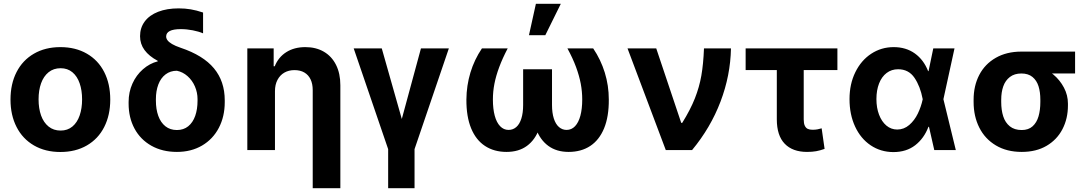

<svg xmlns="http://www.w3.org/2000/svg" viewBox="-20 -783 5688 1002"><path d="M34.8 -263.2Q34.8 -345.3 66.5 -407Q98.1 -468.8 157.2 -502.9Q216.2 -537.1 295.2 -537.1Q374.3 -537.1 433.4 -502.9Q492.5 -468.8 523.9 -407Q555.4 -345.3 555.4 -263.2Q555.4 -182.2 523.9 -120.2Q492.5 -58.2 433.4 -24Q374.3 10.2 295.2 10.2Q216.2 10.2 157.2 -24Q98.1 -58.2 66.5 -120.2Q34.8 -182.2 34.8 -263.2ZM408.4 -264.4Q408.4 -311.3 395.7 -348.1Q383 -385 357.8 -406Q332.6 -427 296.3 -427Q259.5 -427 233.5 -406Q207.6 -385 194.4 -348.4Q181.3 -311.9 181.3 -264.4Q181.3 -216.9 194.4 -180.2Q207.6 -143.6 233.5 -122.6Q259.5 -101.6 296.3 -101.6Q332.6 -101.6 357.8 -122.6Q383 -143.6 395.7 -180.5Q408.4 -217.4 408.4 -264.4Z M912.4 -739.3Q945.8 -739.3 975.6 -734.2Q1005.5 -729.2 1039.8 -717.6V-609Q1017.2 -618.7 986 -624.8Q954.9 -631 923.2 -631Q885.4 -631 866.2 -621.3Q847.1 -611.6 847.1 -592.3Q847.1 -582.5 854.2 -572.8Q861.3 -563.1 877.9 -553.2Q894.5 -543.3 923 -533.6Q1040.3 -494.2 1096.6 -426.4Q1152.9 -358.6 1152.9 -259.3V-249.9Q1152.9 -174.8 1122 -115.7Q1091.1 -56.6 1034.5 -23.4Q977.8 9.8 903.1 9.8Q827.4 9.8 770.1 -22.4Q712.9 -54.6 682 -111.9Q651.2 -169.2 651.2 -242.2V-251Q651.2 -302.3 671.1 -346.6Q690.9 -390.8 726 -421.5Q761.1 -452.2 803.7 -463L802.6 -465.9Q757.6 -490 734.3 -521.8Q710.9 -553.6 710.9 -594.1Q710.9 -637.9 735.3 -670.9Q759.8 -703.8 805.5 -721.6Q851.2 -739.3 912.4 -739.3ZM903.1 -104.4Q938 -104.4 962.3 -124Q986.5 -143.6 998.7 -178.1Q1010.9 -212.7 1010.9 -257.7V-265.8Q1010.9 -299.9 997.3 -331.7Q983.7 -363.4 958.8 -385.5Q933.8 -407.6 903.1 -413.8Q869.1 -413.8 844 -394.8Q819 -375.8 806.3 -342.1Q793.6 -308.4 793.6 -265.8V-257.7Q793.6 -213.3 806 -178.4Q818.5 -143.6 843.2 -124Q868 -104.4 903.1 -104.4Z M1415 0H1270.7V-530.3H1408.2V-437.3H1413.9Q1432.8 -484.7 1474.2 -510.9Q1515.6 -537.1 1573.6 -537.1Q1628.9 -537.1 1670 -513.2Q1711.1 -489.3 1733.7 -444.4Q1756.2 -399.5 1756.2 -338V199.2H1612V-312.8Q1612 -345.5 1600.8 -368.8Q1589.7 -392 1568.4 -404.6Q1547.1 -417.1 1516.7 -417.1Q1486.9 -417.1 1464.1 -404.1Q1441.3 -391.1 1428.1 -366.1Q1415 -341.2 1415 -307.3Z M1972.4 -530.3 2076.9 -162.1 2176.8 -530.3H2322.4L2143.4 -4.7V199.2H2005.7V-4.7L1825.9 -530.3Z M2552.3 -263.8Q2552.3 -214.9 2561.9 -179.2Q2571.5 -143.6 2590.1 -124.3Q2608.6 -105 2634.1 -105Q2657.2 -105 2674.4 -120Q2691.6 -135 2700.8 -164.4Q2710.1 -193.7 2710.1 -235.1V-421.4H2815.2V-249.4Q2815.2 -169.7 2794 -111.5Q2772.9 -53.2 2730.1 -21.7Q2687.3 9.8 2623.4 9.8Q2558.7 9.8 2511.3 -21.2Q2463.9 -52.2 2438.7 -113.3Q2413.5 -174.5 2414 -263.5Q2414.6 -336.8 2435.1 -404.5Q2455.7 -472.2 2495 -530.3H2629.5Q2602.3 -478.5 2585.3 -432.7Q2568.2 -386.8 2560.3 -346.1Q2552.3 -305.3 2552.3 -263.8ZM3157.2 -263.5Q3157.8 -174.5 3132.6 -113.3Q3107.3 -52.2 3060.2 -21.2Q3013.1 9.8 2947.4 9.8Q2884.5 9.8 2841.5 -21.7Q2798.5 -53.2 2777.1 -111.5Q2755.7 -169.7 2755.7 -249.4V-421.4H2860.8V-235.1Q2860.8 -194.2 2870.2 -164.6Q2879.7 -135 2897.1 -120Q2914.6 -105 2936.7 -105Q2962.6 -105 2981 -124.3Q2999.3 -143.6 3008.9 -179.2Q3018.5 -214.9 3018.5 -263.8Q3018.5 -305.3 3010.8 -346.3Q3003 -387.3 2986.3 -432.9Q2969.5 -478.5 2941.3 -530.3H3075.8Q3115.1 -472.2 3136.2 -404.3Q3157.2 -336.4 3157.2 -263.5ZM2776.7 -763.1H2906.7L2825.8 -599.2H2740.5Z M3254.9 -530.3H3404.8L3535.1 -141.9H3540.4Q3583.1 -210.6 3606.4 -269.6Q3629.7 -328.6 3640.2 -388.7Q3650.7 -448.8 3653.9 -530.3H3794.7Q3792.1 -389.4 3740.3 -253Q3688.5 -116.6 3591.9 0H3454.5Z M4350.2 -417.2H3871.3V-530.3H4350.2ZM4174.4 -530.3V-159.7Q4174.4 -139 4180 -127Q4185.6 -115 4195.5 -110.4Q4205.4 -105.8 4220.5 -105.8Q4235 -105.8 4246.4 -108Q4257.9 -110.2 4268 -113.3L4283.3 -6Q4259.6 2.5 4239.4 6.1Q4219.3 9.8 4191.8 9.8Q4116.2 9.8 4075.1 -33Q4034 -75.7 4034 -160.3V-530.3Z M4413.4 -265.6Q4413.4 -344.7 4443.9 -406.5Q4474.4 -468.3 4526.9 -502.7Q4579.5 -537.1 4644 -537.1Q4708.3 -537.1 4754.4 -504Q4800.5 -470.9 4823.6 -411.9H4866.9L4903.1 -266.6L4968.1 0H4855.7L4795.1 -266.6Q4782.7 -332.4 4752.4 -377Q4722 -421.6 4667.1 -421.6Q4632.7 -421.6 4607.1 -402.2Q4581.5 -382.8 4567.6 -347.4Q4553.8 -311.9 4553.8 -265.9Q4553.8 -220.3 4567.6 -184.3Q4581.3 -148.3 4605.9 -127.6Q4630.6 -107 4662.3 -107Q4697.6 -107 4725.2 -130.9Q4752.8 -154.8 4769.9 -190.3Q4787 -225.8 4795.1 -263.7L4850.5 -530.3H4961.3L4903.1 -263.7L4866.9 -121.2H4825.3Q4802.5 -61 4756.3 -25.1Q4710.1 10.7 4641.9 10.7Q4575.9 10.3 4523.6 -24.8Q4471.4 -60 4442.4 -122.8Q4413.4 -185.5 4413.4 -265.6Z M5310.3 -513.7Q5316.6 -511.6 5323.1 -505.7Q5329.5 -499.7 5336.7 -491.2Q5344.6 -478.6 5353.2 -468.8Q5361.8 -459 5374.9 -449.8Q5387.9 -440.5 5404.9 -435.1Q5443.6 -422.4 5477.6 -393.7Q5511.7 -365 5532.5 -325.6Q5553.3 -286.2 5553.3 -242.2V-232.4Q5553.3 -164 5524.7 -108.9Q5496 -53.7 5441.8 -22Q5387.5 9.8 5312.2 9.8Q5234.2 9.8 5177.3 -24.1Q5120.4 -58 5090.7 -117.1Q5061 -176.2 5061 -251V-262.7Q5061 -335.1 5090.5 -391.9Q5120 -448.8 5176.6 -481.2Q5233.2 -513.7 5310.3 -513.7ZM5312.2 -104.4Q5347.2 -104.4 5368.8 -123.8Q5390.3 -143.2 5399.8 -175.8Q5409.3 -208.5 5409.3 -251V-262.7Q5409.3 -302.7 5399.8 -332.9Q5390.3 -363.1 5368.3 -381.3Q5346.2 -399.5 5310.3 -399.5Q5274.1 -399.5 5250.4 -381.3Q5226.7 -363.1 5215.9 -332.6Q5205.1 -302.1 5205.1 -262.7V-251Q5205.1 -208.5 5215.6 -175.8Q5226.1 -143.2 5250 -123.8Q5274 -104.4 5312.2 -104.4ZM5590.6 -399.5H5310.3V-513.7H5590.6Z"/></svg>

Font: WEMIX Pretendard Variable
Style: Regular
Weight: 400
Designer: Base glyphs from Inter by Rasmus Andersson; Hangeul glyphs from Noto Sans CJK(Source Han Sans) by Jang Soo-young and Kan
Foundry: Kil Hyung-jin
Version: Version 1.000;Glyphs 3.2 (3208)